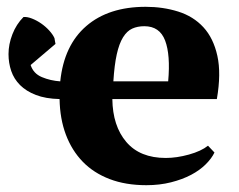

<svg xmlns="http://www.w3.org/2000/svg" viewBox="-20 -532 701 564"><path d="M610 -84Q602 -67 584.5 -49.5Q567 -32 541.5 -18.5Q516 -5 482.5 3.5Q449 12 410 12Q349 12 302 -6Q255 -24 223 -57Q191 -90 173.5 -136.5Q156 -183 155 -241Q114 -242 85.5 -253Q57 -264 39 -282Q21 -300 13 -323.5Q5 -347 5 -373Q5 -402 16.5 -431.5Q28 -461 49 -482Q60 -483 74 -477.5Q88 -472 101 -463Q114 -454 124.5 -442.5Q135 -431 140 -420Q141 -415 141.5 -411Q142 -407 143 -403L70 -341Q78 -316 103 -305.5Q128 -295 157 -293Q168 -399 233.5 -455.5Q299 -512 408 -512Q459 -512 503.5 -498Q548 -484 577.5 -452Q607 -420 618.5 -368Q630 -316 617 -241H310Q311 -162 351 -115Q391 -68 467 -68Q499 -68 535 -78Q571 -88 591 -104ZM404 -455Q384 -455 368.5 -448Q353 -441 341.5 -422.5Q330 -404 323 -372.5Q316 -341 313 -293H474Q481 -371 465 -413Q449 -455 404 -455Z"/></svg>

Font: PT Serif
Style: Bold
Weight: 700
Designer: A.Korolkova, O.Umpeleva, V.Yefimov
Foundry: ParaType Ltd
Version: Version 1.000W OFL; ttfautohint (v1.6)